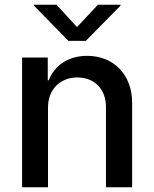

<svg xmlns="http://www.w3.org/2000/svg" viewBox="-20 -788 648 808"><path d="M182 -336C182 -411 233 -462 305 -462C379 -462 426 -412 426 -337V0H536V-356C536 -472 460 -553 347 -553C269 -553 210 -514 185 -450H181V-546H73V0H182ZM123 -764 268 -616H341L487 -764V-768H392L304 -674L218 -768H123Z"/></svg>

Font: Wafeq Medium
Style: Regular
Weight: 500
Designer: Rasmus Andersson & Azza Alameddine
Foundry: Google & TypeTogether
Version: Version 3.000;January 28, 2025;FontCreator 15.0.0.3014 64-bi